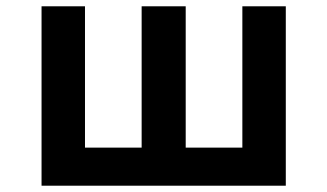

<svg xmlns="http://www.w3.org/2000/svg" viewBox="-20 -538 1040 610"><path d="M112 52H888V-518H750V-69H570V-518H430V-69H250V-518H112Z"/></svg>

Font: LINE Seed JP App_OTF Bold
Style: Regular
Weight: 700
Designer: LINE & Fontrix & Fontworks
Version: Version 1.009